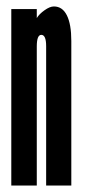

<svg xmlns="http://www.w3.org/2000/svg" viewBox="-20 -575 272 595"><path d="M15 0H94V-431Q94 -467 108 -467Q123 -467 123 -432V0H201V-448Q201 -500 187.2 -527.5Q173.5 -555 147 -555Q134.5 -555 118 -543.2Q101.5 -531.5 94 -519V-547H15Z"/></svg>

Font: League Gothic Condensed
Style: Regular
Weight: 400
Width: 3
Designer: The League of Moveable Type
Version: Version 1.600; ttfautohint (v1.8.3)